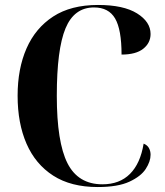

<svg xmlns="http://www.w3.org/2000/svg" viewBox="-20 -744 665 774"><path d="M374 10Q266 10 194.5 -36Q123 -82 87 -164.5Q51 -247 51 -358Q51 -467 87 -549Q123 -631 194.5 -677.5Q266 -724 375 -724Q478 -724 532.5 -690Q587 -656 587 -607Q587 -571 557.5 -547.5Q528 -524 470 -524Q470 -625 444 -669.5Q418 -714 359 -714Q279 -714 244 -629.5Q209 -545 209 -358Q209 -171 252 -86Q295 -1 393 -1Q462 -1 504 -43Q546 -85 559 -165Q574 -159 580.5 -147Q587 -135 587 -120Q587 -93 567.5 -63Q548 -33 501.5 -11.5Q455 10 374 10Z"/></svg>

Font: Noto Serif Display SemiCondensed
Style: Bold
Weight: 700
Width: 4
Designer: Monotype Design Team
Foundry: Monotype Imaging Inc.
Version: Version 2.009